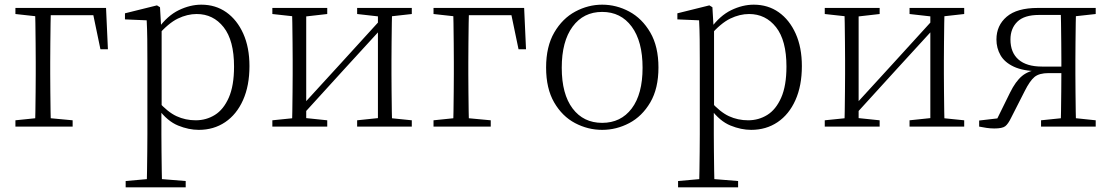

<svg xmlns="http://www.w3.org/2000/svg" viewBox="-20 -542 4757 822"><path d="M130 0Q131 -24 131.5 -64.5Q132 -105 132.5 -148.5Q133 -192 133 -226V-275Q133 -312 132.5 -357Q132 -402 131.5 -443Q131 -484 130 -508H198Q197 -484 196.5 -443Q196 -402 195.5 -357Q195 -312 195 -275V-226Q195 -192 195.5 -148.5Q196 -105 196.5 -64.5Q197 -24 198 0ZM163 -477V-508H434L442 -331H410L374 -504L405 -477ZM46 0V-27L153 -38H173L291 -27V0ZM46 -482V-508H163V-470H155Z M518 260V233L630 223H651L775 233V260ZM608 260Q609 229 609.5 189.5Q610 150 610.5 108.5Q611 67 611 32V-278Q611 -330 610.5 -374Q610 -418 608 -455L515 -459V-485L652 -519L665 -511L670 -425L672 -420V-80L671 -71V32Q671 66 671.5 107.5Q672 149 672.5 189Q673 229 674 260ZM831 14Q788 14 742.5 -4.5Q697 -23 658 -75H645L657 -108Q698 -62 736 -44.5Q774 -27 818 -27Q863 -27 900 -50Q937 -73 959.5 -124Q982 -175 982 -257Q982 -369 937.5 -425.5Q893 -482 822 -482Q782 -482 741.5 -462.5Q701 -443 654 -389L645 -420H657Q697 -475 745.5 -498.5Q794 -522 842 -522Q903 -522 949 -489.5Q995 -457 1021.5 -398Q1048 -339 1048 -259Q1048 -175 1020.5 -113.5Q993 -52 944 -19Q895 14 831 14Z M1146 0V-27L1254 -38H1275L1381 -27V0ZM1509 0V-27L1614 -38H1635L1743 -27V0ZM1230 0Q1231 -24 1231.5 -64.5Q1232 -105 1232.5 -148.5Q1233 -192 1233 -226V-283Q1233 -316 1232.5 -359.5Q1232 -403 1231.5 -443.5Q1231 -484 1230 -508H1291V0ZM1271 -45 1241 -61H1247L1431 -262L1616 -465L1644 -447H1638L1454 -246ZM1598 0V-508H1659Q1658 -484 1657.5 -443.5Q1657 -403 1656.5 -359.5Q1656 -316 1656 -283V-226Q1656 -192 1656.5 -148.5Q1657 -105 1657.5 -64.5Q1658 -24 1659 0ZM1146 -482V-508H1381V-482L1276 -470H1255ZM1509 -482V-508H1743V-482L1636 -470H1615Z M1920 0Q1921 -24 1921.5 -64.5Q1922 -105 1922.5 -148.5Q1923 -192 1923 -226V-275Q1923 -312 1922.5 -357Q1922 -402 1921.5 -443Q1921 -484 1920 -508H1988Q1987 -484 1986.5 -443Q1986 -402 1985.5 -357Q1985 -312 1985 -275V-226Q1985 -192 1985.5 -148.5Q1986 -105 1986.5 -64.5Q1987 -24 1988 0ZM1953 -477V-508H2224L2232 -331H2200L2164 -504L2195 -477ZM1836 0V-27L1943 -38H1963L2081 -27V0ZM1836 -482V-508H1953V-470H1945Z M2558 14Q2497 14 2442 -15Q2387 -44 2352.5 -103.5Q2318 -163 2318 -253Q2318 -343 2353 -403Q2388 -463 2443 -492.5Q2498 -522 2558 -522Q2619 -522 2674 -492.5Q2729 -463 2764 -403Q2799 -343 2799 -253Q2799 -163 2764 -103.5Q2729 -44 2674 -15Q2619 14 2558 14ZM2558 -16Q2638 -16 2684.5 -77.5Q2731 -139 2731 -252Q2731 -365 2684.5 -428Q2638 -491 2558 -491Q2478 -491 2431.5 -428Q2385 -365 2385 -252Q2385 -139 2431.5 -77.5Q2478 -16 2558 -16Z M2883 260V233L2995 223H3016L3140 233V260ZM2973 260Q2974 229 2974.5 189.5Q2975 150 2975.5 108.5Q2976 67 2976 32V-278Q2976 -330 2975.5 -374Q2975 -418 2973 -455L2880 -459V-485L3017 -519L3030 -511L3035 -425L3037 -420V-80L3036 -71V32Q3036 66 3036.5 107.5Q3037 149 3037.5 189Q3038 229 3039 260ZM3196 14Q3153 14 3107.5 -4.5Q3062 -23 3023 -75H3010L3022 -108Q3063 -62 3101 -44.5Q3139 -27 3183 -27Q3228 -27 3265 -50Q3302 -73 3324.5 -124Q3347 -175 3347 -257Q3347 -369 3302.5 -425.5Q3258 -482 3187 -482Q3147 -482 3106.5 -462.5Q3066 -443 3019 -389L3010 -420H3022Q3062 -475 3110.5 -498.5Q3159 -522 3207 -522Q3268 -522 3314 -489.5Q3360 -457 3386.5 -398Q3413 -339 3413 -259Q3413 -175 3385.5 -113.5Q3358 -52 3309 -19Q3260 14 3196 14Z M3511 0V-27L3619 -38H3640L3746 -27V0ZM3874 0V-27L3979 -38H4000L4108 -27V0ZM3595 0Q3596 -24 3596.5 -64.5Q3597 -105 3597.5 -148.5Q3598 -192 3598 -226V-283Q3598 -316 3597.5 -359.5Q3597 -403 3596.5 -443.5Q3596 -484 3595 -508H3656V0ZM3636 -45 3606 -61H3612L3796 -262L3981 -465L4009 -447H4003L3819 -246ZM3963 0V-508H4024Q4023 -484 4022.5 -443.5Q4022 -403 4021.5 -359.5Q4021 -316 4021 -283V-226Q4021 -192 4021.5 -148.5Q4022 -105 4022.5 -64.5Q4023 -24 4024 0ZM3511 -482V-508H3746V-482L3641 -470H3620ZM3874 -482V-508H4108V-482L4001 -470H3980Z M4423 -508H4671V-482L4562 -470L4554 -478H4428Q4365 -478 4335.5 -449Q4306 -420 4306 -373Q4306 -317 4340.5 -287Q4375 -257 4441 -257H4554V-229H4469Q4429 -229 4409 -212.5Q4389 -196 4367 -152L4309 -38Q4296 -11 4283.5 -1.5Q4271 8 4237 8Q4220 8 4203.5 5.5Q4187 3 4172 0V-26L4275 -38L4241 -17L4304 -145Q4328 -194 4356 -217Q4384 -240 4430 -245L4425 -237Q4360 -238 4320.5 -256.5Q4281 -275 4263.5 -305.5Q4246 -336 4246 -373Q4246 -433 4290 -470.5Q4334 -508 4423 -508ZM4521 0Q4522 -24 4522.5 -65Q4523 -106 4523.5 -152Q4524 -198 4524 -237V-283Q4524 -316 4523.5 -359.5Q4523 -403 4522.5 -443.5Q4522 -484 4521 -508H4587Q4586 -484 4585.5 -443.5Q4585 -403 4584.5 -359.5Q4584 -316 4584 -283V-226Q4584 -192 4584.5 -148.5Q4585 -105 4585.5 -64.5Q4586 -24 4587 0ZM4437 0V-27L4544 -38H4566L4671 -27V0Z"/></svg>

Font: Noto Serif SC ExtraLight
Style: Regular
Weight: 200
Designer: Ryoko NISHIZUKA 西塚涼子 (kana & ideographs); Frank Grießhammer (Latin, Greek & Cyrillic); Wenlong ZHANG 张文龙 (bopomofo); San
Foundry: Adobe
Version: Version 2.002-H1;hotconv 1.1.0;makeotfexe 2.6.0